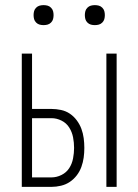

<svg xmlns="http://www.w3.org/2000/svg" viewBox="-20 -729 540 749"><path d="M395 0V-520H435V0ZM65 0V-520H105V-304H181Q199 -304 218 -300Q237 -296 252.5 -285.5Q268 -275 279.5 -259.5Q291 -244 297.5 -226.5Q304 -209 306.5 -190Q309 -171 309 -152Q309 -133 306.5 -114.5Q304 -96 297.5 -78Q291 -60 279.5 -45Q268 -30 252.5 -19.5Q237 -9 218 -4.5Q199 0 181 0ZM181 -37Q201 -37 220 -46.5Q239 -56 250 -73Q261 -90 265 -111Q269 -132 269 -152Q269 -173 265 -193.5Q261 -214 250 -231.5Q239 -249 220 -258.5Q201 -268 181 -268H105V-37ZM350 -631Q342 -631 334.5 -633Q327 -635 321 -641Q315 -647 313 -654.5Q311 -662 311 -670Q311 -678 313 -685.5Q315 -693 321 -699Q327 -705 334.5 -707Q342 -709 350 -709Q358 -709 365.5 -707Q373 -705 379 -699Q385 -693 387 -685.5Q389 -678 389 -670Q389 -662 387 -654.5Q385 -647 379 -641Q373 -635 365.5 -633Q358 -631 350 -631ZM150 -631Q142 -631 134.5 -633Q127 -635 121 -641Q115 -647 113 -654.5Q111 -662 111 -670Q111 -678 113 -685.5Q115 -693 121 -699Q127 -705 134.5 -707Q142 -709 150 -709Q158 -709 165.5 -707Q173 -705 179 -699Q185 -693 187 -685.5Q189 -678 189 -670Q189 -662 187 -654.5Q185 -647 179 -641Q173 -635 165.5 -633Q158 -631 150 -631Z"/></svg>

Font: Iosevka Extralight
Style: Regular
Weight: 200
Monospace: yes
Designer: Belleve Invis
Foundry: Belleve Invis
Version: Version 32.0.1; ttfautohint (v1.8.4)